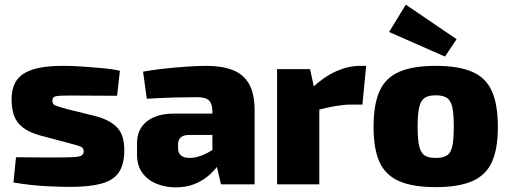

<svg xmlns="http://www.w3.org/2000/svg" viewBox="-20 -795 2199 828"><path d="M252 -511Q291 -511 335.5 -508Q380 -505 423 -501Q466 -497 497 -490L485 -382Q436 -382 386.5 -382.5Q337 -383 291 -383Q255 -383 237 -382Q219 -381 212.5 -376.5Q206 -372 206 -360Q206 -345 219 -340Q232 -335 267 -325L389 -295Q454 -278 485 -245.5Q516 -213 516 -148Q516 -86 492.5 -51.5Q469 -17 417 -3Q365 11 282 11Q248 11 182 8Q116 5 38 -8L49 -117Q64 -117 92.5 -116.5Q121 -116 156 -116Q191 -116 225 -116Q274 -116 299 -117.5Q324 -119 332.5 -125Q341 -131 341 -143Q341 -158 326 -163.5Q311 -169 273 -179L156 -210Q105 -224 77.5 -246Q50 -268 40 -298Q30 -328 30 -367Q30 -416 51 -447.5Q72 -479 120.5 -495Q169 -511 252 -511Z M870 -511Q937 -511 983.5 -493Q1030 -475 1054 -433Q1078 -391 1078 -317V0H933L908 -107L896 -125V-318Q895 -349 880.5 -362.5Q866 -376 828 -376Q789 -376 732 -374.5Q675 -373 613 -369L597 -486Q634 -493 683.5 -498.5Q733 -504 783 -507.5Q833 -511 870 -511ZM1006 -305 1005 -213H792Q769 -212 758.5 -201.5Q748 -191 748 -173V-154Q748 -135 760.5 -124.5Q773 -114 798 -114Q823 -114 851 -125Q879 -136 906 -155Q933 -174 953 -196V-132Q945 -116 928.5 -92Q912 -68 886 -43.5Q860 -19 823 -3Q786 13 737 13Q692 13 654 -3Q616 -19 593.5 -50Q571 -81 571 -128V-178Q571 -238 613.5 -271.5Q656 -305 729 -305Z M1317 -497 1339 -397 1357 -384V0H1175V-497ZM1559 -511 1543 -344H1495Q1465 -344 1429 -338Q1393 -332 1338 -318L1327 -417Q1377 -464 1429.5 -487.5Q1482 -511 1531 -511Z M1859 -511Q1957 -511 2016 -485.5Q2075 -460 2101 -402.5Q2127 -345 2127 -248Q2127 -152 2101 -95.5Q2075 -39 2016 -13.5Q1957 12 1859 12Q1761 12 1702 -13.5Q1643 -39 1617 -95.5Q1591 -152 1591 -248Q1591 -345 1617 -402.5Q1643 -460 1702 -485.5Q1761 -511 1859 -511ZM1859 -384Q1828 -384 1811.5 -373Q1795 -362 1788 -333Q1781 -304 1781 -248Q1781 -193 1788 -164Q1795 -135 1811.5 -124.5Q1828 -114 1859 -114Q1890 -114 1907 -124.5Q1924 -135 1930.5 -164Q1937 -193 1937 -248Q1937 -304 1930.5 -333Q1924 -362 1907 -373Q1890 -384 1859 -384ZM1730 -775 1949 -626 1899 -551 1658 -657Z"/></svg>

Font: Exo 2 ExtraBold
Style: Regular
Weight: 800
Designer: Natanael Gama
Foundry: Natanael Gama
Version: Version 2.010